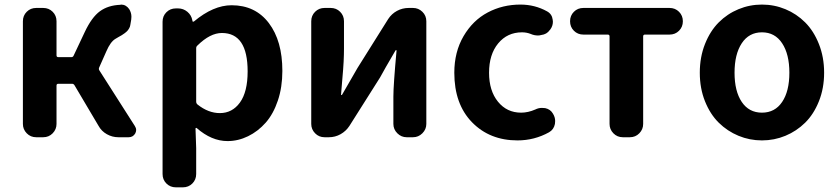

<svg xmlns="http://www.w3.org/2000/svg" viewBox="-20 -594 3631 831"><path d="M409.2 -301.8Q406.2 -294.9 410.2 -289.1L563.5 -48.8Q569.3 -40 569.3 -31.2Q569.3 -24.4 565.4 -16.6Q555.7 0 537.1 0H492.2Q465.8 0 442.4 -13.2Q418.9 -26.4 406.2 -49.8L302.7 -224.6Q298.8 -231.4 292 -231.4H232.4Q224.6 -231.4 224.6 -223.6V-57.6Q224.6 -34.2 208 -17.1Q191.4 0 167 0H136.7Q112.3 0 95.7 -17.1Q79.1 -34.2 79.1 -57.6V-502Q79.1 -526.4 95.7 -543Q112.3 -559.6 136.7 -559.6H167Q191.4 -559.6 208 -543Q224.6 -526.4 224.6 -502V-354.5Q224.6 -346.7 232.4 -346.7H289.1Q295.9 -346.7 298.8 -353.5L346.7 -455.1Q377 -519.5 412.6 -545.4Q448.2 -571.3 501 -573.2Q502.9 -574.2 503.9 -574.2Q525.4 -574.2 539.1 -554.7Q548.8 -539.1 548.8 -521.5Q548.8 -515.6 547.9 -508.8L543.9 -485.4Q543 -478.5 539.1 -471.7Q535.2 -464.8 531.2 -460.4Q527.3 -456.1 519.5 -450.2Q511.7 -444.3 507.3 -441.9Q502.9 -439.5 492.7 -433.6Q482.4 -427.7 479.5 -425.8Q458 -413.1 440.4 -372.1Z M741.2 216.8Q716.8 216.8 700.2 200.2Q683.6 183.6 683.6 159.2V-500Q683.6 -524.4 700.2 -541Q716.8 -557.6 741.2 -557.6H751Q773.4 -557.6 791 -543Q808.6 -528.3 812.5 -505.9L813.5 -502Q813.5 -500 815.4 -500Q817.4 -500 819.3 -501Q903.3 -571.3 982.4 -571.3Q1085 -571.3 1143.6 -494.1Q1202.1 -417 1202.1 -287.1Q1202.1 -216.8 1182.6 -158.7Q1163.1 -100.6 1129.9 -63Q1096.7 -25.4 1053.7 -4.4Q1010.7 16.6 964.8 16.6Q895.5 16.6 831.1 -40Q829.1 -41 827.6 -40Q826.2 -39.1 826.2 -37.1L829.1 46.9V159.2Q829.1 183.6 812.5 200.2Q795.9 216.8 771.5 216.8ZM931.6 -104.5Q985.4 -104.5 1018.6 -150.4Q1051.8 -196.3 1051.8 -285.2Q1051.8 -451.2 940.4 -451.2Q889.6 -451.2 835 -397.5Q829.1 -392.6 829.1 -385.7V-154.3Q829.1 -146.5 835 -141.6Q881.8 -104.5 931.6 -104.5Z M1384.8 0Q1360.4 0 1343.8 -17.1Q1327.1 -34.2 1327.1 -57.6V-502Q1327.1 -526.4 1343.8 -543Q1360.4 -559.6 1384.8 -559.6H1411.1Q1435.5 -559.6 1452.1 -543Q1468.8 -526.4 1468.8 -502V-382.8Q1468.8 -358.4 1467.3 -327.6Q1465.8 -296.9 1461.4 -249Q1457 -201.2 1456.1 -184.6Q1456.1 -182.6 1458 -182.6Q1460 -182.6 1460.9 -184.6Q1522.5 -291 1527.3 -299.8L1660.2 -511.7Q1674.8 -534.2 1698.2 -546.9Q1721.7 -559.6 1749 -559.6H1767.6Q1791 -559.6 1808.1 -543Q1825.2 -526.4 1825.2 -502V-57.6Q1825.2 -34.2 1808.1 -17.1Q1791 0 1767.6 0H1740.2Q1716.8 0 1699.7 -17.1Q1682.6 -34.2 1682.6 -57.6V-175.8Q1682.6 -225.6 1696.3 -375Q1696.3 -377 1694.3 -377Q1692.4 -377 1691.4 -375Q1641.6 -290 1625 -258.8L1492.2 -48.8Q1477.5 -26.4 1454.1 -13.2Q1430.7 0 1403.3 0Z M2219.7 13.7Q2099.6 13.7 2022.9 -64.9Q1946.3 -143.6 1946.3 -279.3Q1946.3 -369.1 1986.3 -437.5Q2026.4 -505.9 2090.8 -540Q2155.3 -574.2 2232.4 -574.2Q2294.9 -574.2 2347.7 -544.9Q2369.1 -533.2 2372.1 -508.8Q2373 -504.9 2373 -500Q2373 -481.4 2361.3 -465.8L2359.4 -463.9Q2346.7 -445.3 2322.3 -442.4Q2315.4 -440.4 2308.6 -440.4Q2292 -440.4 2276.4 -447.3Q2258.8 -454.1 2239.3 -454.1Q2175.8 -454.1 2136.2 -406.2Q2096.7 -358.4 2096.7 -279.3Q2096.7 -201.2 2135.3 -153.8Q2173.8 -106.4 2235.4 -106.4Q2265.6 -106.4 2296.9 -120.1Q2310.5 -127 2325.2 -127Q2332 -127 2339.8 -126Q2362.3 -121.1 2373 -102.5Q2382.8 -86.9 2382.8 -70.3Q2382.8 -63.5 2381.8 -57.6Q2377 -33.2 2356.4 -21.5Q2293 13.7 2219.7 13.7Z M2675.8 0Q2651.4 0 2634.8 -17.1Q2618.2 -34.2 2618.2 -57.6V-436.5Q2618.2 -444.3 2610.4 -444.3H2504.9Q2480.5 -444.3 2463.9 -460.9Q2447.3 -477.5 2447.3 -502Q2447.3 -526.4 2463.9 -543Q2480.5 -559.6 2504.9 -559.6H2877.9Q2902.3 -559.6 2918.9 -543Q2935.5 -526.4 2935.5 -502Q2935.5 -477.5 2918.9 -460.9Q2902.3 -444.3 2877.9 -444.3H2771.5Q2763.7 -444.3 2763.7 -436.5V-57.6Q2763.7 -34.2 2747.1 -17.1Q2730.5 0 2706.1 0Z M3008.8 -279.3Q3008.8 -346.7 3031.2 -403.3Q3053.7 -460 3090.8 -497.1Q3127.9 -534.2 3176.3 -554.2Q3224.6 -574.2 3277.8 -574.2Q3331.1 -574.2 3379.4 -554.2Q3427.7 -534.2 3464.8 -497.1Q3502 -460 3524.4 -403.3Q3546.9 -346.7 3546.9 -279.3Q3546.9 -211.9 3524.4 -155.8Q3502 -99.6 3464.8 -63Q3427.7 -26.4 3379.4 -6.3Q3331.1 13.7 3277.8 13.7Q3224.6 13.7 3176.3 -6.3Q3127.9 -26.4 3090.8 -63Q3053.7 -99.6 3031.2 -155.8Q3008.8 -211.9 3008.8 -279.3ZM3396.5 -279.3Q3396.5 -359.4 3365.2 -406.7Q3334 -454.1 3277.8 -454.1Q3221.7 -454.1 3190.4 -406.7Q3159.2 -359.4 3159.2 -279.3Q3159.2 -199.2 3190.4 -152.8Q3221.7 -106.4 3277.8 -106.4Q3334 -106.4 3365.2 -152.8Q3396.5 -199.2 3396.5 -279.3Z"/></svg>

Font: Gen Jyuu Gothic P Bold
Style: Bold
Weight: 700
Designer: [Source Han Sans]
Ryoko NISHIZUKA  (kana & ideographs); Paul D. Hunt (Latin, Greek & Cyrillic); Wenlong ZHANG  (bopomofo
Version: Version 1.002.20150607